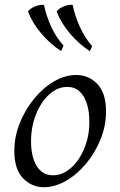

<svg xmlns="http://www.w3.org/2000/svg" viewBox="-20 -769 504 804"><path d="M164 15Q113 15 76.5 -22.5Q40 -60 40 -137Q40 -197 63 -254Q86 -311 123.5 -356.5Q161 -402 207 -428.5Q253 -455 299 -455Q352 -455 388 -417Q424 -379 424 -302Q424 -241 400.5 -184Q377 -127 339 -82Q301 -37 255 -11Q209 15 164 15ZM202 -35Q243 -35 278 -66.5Q313 -98 334 -150Q355 -202 354 -263Q354 -302 344 -334Q334 -366 314 -385.5Q294 -405 261 -405Q220 -405 185.5 -373Q151 -341 130.5 -289.5Q110 -238 110 -177Q110 -112 134 -73.5Q158 -35 202 -35ZM356 -555Q310 -585 273 -628.5Q236 -672 217 -721Q228 -735 248 -742.5Q268 -750 284 -749Q294 -702 314 -657.5Q334 -613 366 -575ZM236 -555Q190 -585 153 -628.5Q116 -672 97 -721Q108 -735 128 -742.5Q148 -750 164 -749Q174 -702 194 -658Q214 -614 246 -578Z"/></svg>

Font: Bona Nova SC
Style: Italic
Weight: 400
Italic angle: -4°
Designer: Mateusz Machalski
Foundry: Capitalics
Version: Version 4.001; ttfautohint (v1.8.4.7-5d5b)